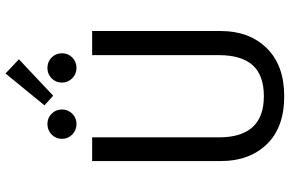

<svg xmlns="http://www.w3.org/2000/svg" viewBox="-198 -846 1056 700"><g transform="rotate(-90 330.0 -496.0)"><path d="M412.1 -1003.9 463.9 -955.1 331.1 -830.1 295.9 -861.8ZM228 -851.1Q250.5 -851.1 265.6 -835.7Q280.8 -820.3 280.8 -797.9Q280.8 -775.9 265.4 -760.5Q250 -745.1 228 -745.1Q205.1 -745.1 189.5 -760.5Q173.8 -775.9 173.8 -797.9Q173.8 -820.3 189.5 -835.7Q205.1 -851.1 228 -851.1ZM432.1 -851.1Q455.1 -851.1 470.5 -835.7Q485.8 -820.3 485.8 -797.9Q485.8 -775.9 470.5 -760.5Q455.1 -745.1 432.1 -745.1Q410.2 -745.1 394.5 -760.7Q378.9 -776.4 378.9 -797.9Q378.9 -820.3 394.3 -835.7Q409.7 -851.1 432.1 -851.1ZM566.9 -688V-219.2Q566.9 -115.2 504.4 -51.5Q441.9 12.2 329.1 12.2Q215.3 12.2 154.1 -51.3Q92.8 -114.7 92.8 -219.2V-688H179.2V-226.1Q179.2 -62 329.1 -62Q405.8 -62 442.4 -103Q479 -144 479 -226.1V-688Z"/></g></svg>

Font: Fira Sans Book
Style: Regular
Weight: 350
Designer: Carrois Corporate & Edenspiekermann AG
Foundry: Carrois Corporate GbR & Edenspiekermann AG
Version: Version 4.203;PS 004.203;hotconv 1.0.88;makeotf.lib2.5.64775